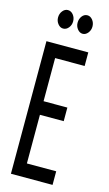

<svg xmlns="http://www.w3.org/2000/svg" viewBox="-122 -829 494 873"><g transform="rotate(15 125.0 -393.0)"><path d="M26 0V-624H223V-560H84V-357H196V-293H84V-64H222V0ZM84 -699Q70 -699 59.5 -712Q49 -725 49 -742Q49 -760 59.5 -773Q70 -786 84 -786Q99 -786 109.5 -773Q120 -760 120 -742Q120 -725 109.5 -712Q99 -699 84 -699ZM176 -699Q162 -699 151.5 -712Q141 -725 141 -742Q141 -760 151 -773Q161 -786 176 -786Q190 -786 200.5 -773Q211 -760 211 -742Q211 -725 200.5 -712Q190 -699 176 -699Z"/></g></svg>

Font: Inconsolata UltraCondensed Medium
Style: Regular
Weight: 500
Width: 1
Monospace: yes
Designer: Raph Levien, Cyreal, Brenton Simpson
Foundry: Raph Levien, Cyreal, Google
Version: Version 3.001; ttfautohint (v1.8.2.53-6de2)